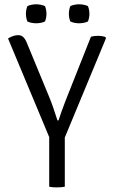

<svg xmlns="http://www.w3.org/2000/svg" viewBox="-20 -850 517 874"><path d="M394 -683Q401.5 -685 409.8 -686Q418 -687 425.5 -687Q435 -687 443.2 -685.8Q451.5 -684.5 459.5 -682L462.5 -676L275 -224V0Q260 3 238.5 3Q217.5 3 204 0V-226L16.5 -675Q32 -684 42.8 -687Q53.5 -690 62.5 -690Q77 -690 86 -681.2Q95 -672.5 102 -655.5L201.5 -414.5Q211.5 -391.5 222.8 -358.5Q234 -325.5 241.5 -302H246.5Q251.5 -318.5 259.8 -341.5Q268 -364.5 276 -385Q284 -405.5 287.5 -414.5ZM340 -744Q330 -744 318.8 -746.2Q307.5 -748.5 300 -752.5Q296.5 -761.5 295 -770.2Q293.5 -779 293.5 -787Q293.5 -795.5 295 -804Q296.5 -812.5 300 -822Q307.5 -826 318.8 -828.2Q330 -830.5 340 -830.5Q350.5 -830.5 361.8 -828.2Q373 -826 380.5 -822Q384 -812.5 385.5 -804Q387 -795.5 387 -787Q387 -779 385.5 -770.2Q384 -761.5 380.5 -752.5Q373 -748.5 361.8 -746.2Q350.5 -744 340 -744ZM145 -744Q134.5 -744 123.2 -746.2Q112 -748.5 104.5 -752.5Q101 -761.5 99.5 -770.2Q98 -779 98 -787Q98 -795.5 99.5 -804Q101 -812.5 104.5 -822Q112 -826 123.2 -828.2Q134.5 -830.5 145 -830.5Q155 -830.5 166.2 -828.2Q177.5 -826 185 -822Q188.5 -812.5 190 -804Q191.5 -795.5 191.5 -787Q191.5 -779 190 -770.2Q188.5 -761.5 185 -752.5Q177.5 -748.5 166.2 -746.2Q155 -744 145 -744Z"/></svg>

Font: Signika Negative SC Light
Style: Regular
Weight: 300
Designer: Anna Giedryś
Foundry: Anna Giedryś
Version: Version 2.000; ttfautohint (v1.8.3) -l 8 -r 50 -G 200 -x 9 -